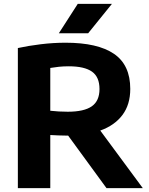

<svg xmlns="http://www.w3.org/2000/svg" viewBox="-20 -969 766 989"><path d="M72 0V-721.5Q124 -733 189.2 -741Q254.5 -749 317.5 -749Q483 -749 567 -691.8Q651 -634.5 651 -511Q651 -430.5 610.8 -376.8Q570.5 -323 496.5 -296.5L715.5 0H528.5L331 -270.5Q327.5 -270.5 324 -270.5Q301 -270.5 280.8 -271.5Q260.5 -272.5 239 -273.5V0ZM329 -393.5Q412.5 -393.5 452.5 -421.2Q492.5 -449 492.5 -510.5Q492.5 -572.5 453.8 -600Q415 -627.5 334 -627.5Q306.5 -627.5 283.2 -625Q260 -622.5 239 -619V-398.5Q262 -396 283 -394.8Q304 -393.5 329 -393.5ZM283 -797.5 380.5 -949H556.5L434 -797.5Z"/></svg>

Font: Encode Sans SemiExpanded SemiExpanded
Style: Bold
Weight: 700
Width: 6
Designer: Multiple Designers
Foundry: Impallari Type
Version: Version 3.000; ttfautohint (v1.8.3) -l 8 -r 50 -G 200 -x 14 